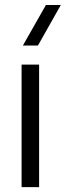

<svg xmlns="http://www.w3.org/2000/svg" viewBox="-20 -766 269 786"><path d="M73.7 -579.6 168 -745.6H229L135.3 -579.6ZM68.4 0V-501.5H140.1V0Z"/></svg>

Font: Basically A Sans Serif
Style: Regular
Weight: 400
Designer: Hyung-Suk Kim
Foundry: Mental Design
Version: 1.000